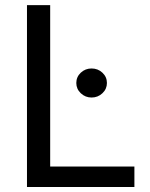

<svg xmlns="http://www.w3.org/2000/svg" viewBox="-20 -748 602 768"><path d="M87.9 0V-727.5H180.7V-82H517.6V0ZM346.2 -357.9Q321.3 -357.9 303.2 -375Q285.2 -392.1 285.2 -416Q285.2 -440.4 303.2 -457.3Q321.3 -474.1 346.2 -474.1Q371.6 -474.1 389.6 -457.3Q407.7 -440.4 407.7 -416Q407.7 -392.1 389.6 -375Q371.6 -357.9 346.2 -357.9Z"/></svg>

Font: Inter Variable LoSnoCo
Style: Regular
Weight: 400
Designer: Rasmus Andersson
Foundry: rsms
Version: Version 4.000;git-a52131595; featfreeze: case,dlig,ss01,ss02